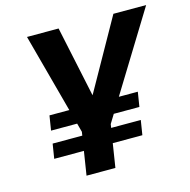

<svg xmlns="http://www.w3.org/2000/svg" viewBox="-108 -846 940 951"><g transform="rotate(-15 362.0 -370.0)"><path d="M108 -261 120 -336H573L561 -261ZM87 -122 99 -197H551L539 -122ZM220 0 254 -216 113 -740H275L352 -377L556 -740H724L402 -216L368 0Z"/></g></svg>

Font: Exo Thin
Style: Bold Italic
Weight: 700
Italic angle: -9°
Version: Version 2.000